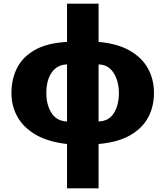

<svg xmlns="http://www.w3.org/2000/svg" viewBox="-20 -780 897 1040"><path d="M343 240V0Q243 -11 176 -49Q109 -87 75.5 -145.5Q42 -204 42 -276Q42 -352 72.5 -412Q103 -472 169 -509.5Q235 -547 343 -553V-760H514V-553Q616 -544 682.5 -506Q749 -468 781.5 -409Q814 -350 814 -276Q814 -203 782.5 -144Q751 -85 684.5 -47Q618 -9 514 0V240ZM343 -122V-431Q291 -430 261 -388.5Q231 -347 231 -276Q231 -212 259 -168Q287 -124 343 -122ZM514 -122Q570 -124 597 -167.5Q624 -211 624 -276Q624 -340 595.5 -385Q567 -430 514 -431Z"/></svg>

Font: Noto Sans Black
Style: Regular
Weight: 900
Designer: Monotype Design Team
Foundry: Monotype Imaging Inc.
Version: Version 2.007